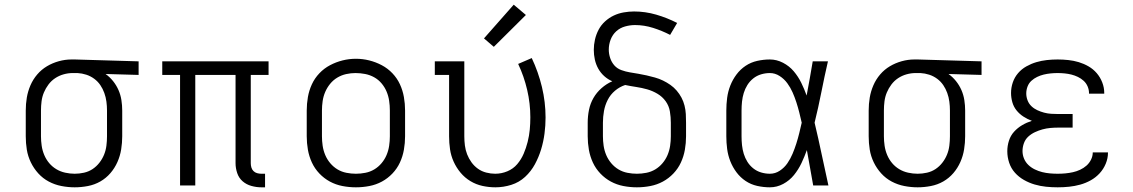

<svg xmlns="http://www.w3.org/2000/svg" viewBox="-20 -792 4840 820"><path d="M299 8Q271 8 242.5 2.5Q214 -3 188.5 -16.5Q163 -30 143.5 -51.5Q124 -73 111.5 -99Q99 -125 94.5 -153Q90 -181 90 -210V-320Q90 -348 94.5 -375Q99 -402 110 -427.5Q121 -453 139 -474Q157 -495 180.5 -509Q204 -523 231 -530.5Q258 -538 285 -538Q289 -538 292.5 -538Q296 -538 300 -538L572 -530V-472L431 -476Q449 -463 463 -445.5Q477 -428 486 -407.5Q495 -387 498.5 -364.5Q502 -342 502 -320V-210Q502 -182 497.5 -154Q493 -126 481.5 -100Q470 -74 451.5 -52.5Q433 -31 408.5 -17Q384 -3 355.5 2.5Q327 8 299 8ZM299 -50Q319 -50 339 -54.5Q359 -59 375.5 -70Q392 -81 404.5 -97Q417 -113 424.5 -131.5Q432 -150 434.5 -170Q437 -190 437 -210V-320Q437 -339 434.5 -358Q432 -377 425.5 -395Q419 -413 408.5 -428.5Q398 -444 382.5 -455.5Q367 -467 348.5 -473Q330 -479 311 -480H300Q298 -480 295.5 -480Q293 -480 290 -480Q271 -480 251.5 -474.5Q232 -469 215.5 -458Q199 -447 187 -431Q175 -415 167.5 -397Q160 -379 157.5 -359.5Q155 -340 155 -320V-210Q155 -190 158 -169.5Q161 -149 169 -130Q177 -111 190 -95.5Q203 -80 220.5 -69.5Q238 -59 258.5 -54.5Q279 -50 299 -50Z M1096 8Q1075 8 1053.5 2Q1032 -4 1016 -18Q1000 -32 993 -53Q986 -74 986 -95V-472H814V0H749V-472H673V-530H1127V-472H1051V-95Q1051 -86 1053.5 -77Q1056 -68 1062.5 -61.5Q1069 -55 1078 -52.5Q1087 -50 1096 -50H1112V8Z M1500 8Q1471 8 1442.5 2.5Q1414 -3 1389 -16.5Q1364 -30 1344 -51Q1324 -72 1312 -98Q1300 -124 1295 -152.5Q1290 -181 1290 -210V-320Q1290 -349 1295 -377.5Q1300 -406 1312 -432Q1324 -458 1344 -479Q1364 -500 1389.5 -513.5Q1415 -527 1443 -534Q1471 -541 1500 -541Q1529 -541 1557 -534Q1585 -527 1610.5 -513.5Q1636 -500 1656 -479Q1676 -458 1688 -432Q1700 -406 1705 -377.5Q1710 -349 1710 -320V-210Q1710 -181 1705 -152.5Q1700 -124 1688 -98Q1676 -72 1656 -51Q1636 -30 1611 -16.5Q1586 -3 1557.5 2.5Q1529 8 1500 8ZM1500 -50Q1520 -50 1540.5 -54Q1561 -58 1578.5 -68.5Q1596 -79 1609.5 -95Q1623 -111 1631 -130Q1639 -149 1642 -169.5Q1645 -190 1645 -210V-320Q1645 -341 1642 -361.5Q1639 -382 1631 -401Q1623 -420 1609.5 -436Q1596 -452 1578 -462Q1560 -472 1539.5 -476Q1519 -480 1498 -480Q1478 -480 1458 -475.5Q1438 -471 1420.5 -460.5Q1403 -450 1390 -434Q1377 -418 1369 -399.5Q1361 -381 1358 -360.5Q1355 -340 1355 -320V-210Q1355 -190 1358 -169.5Q1361 -149 1369 -130Q1377 -111 1390.5 -95Q1404 -79 1421.5 -68.5Q1439 -58 1459.5 -54Q1480 -50 1500 -50Z M2096 8Q2068 8 2040.5 2Q2013 -4 1989 -18.5Q1965 -33 1947 -54.5Q1929 -76 1917.5 -101.5Q1906 -127 1902 -154.5Q1898 -182 1898 -210V-472H1837V-530H1963V-210Q1963 -190 1965.5 -170.5Q1968 -151 1975 -133Q1982 -115 1993.5 -99Q2005 -83 2021 -71.5Q2037 -60 2056.5 -55Q2076 -50 2095 -50Q2122 -50 2147 -60.5Q2172 -71 2189 -91Q2206 -111 2216.5 -135.5Q2227 -160 2233.5 -186Q2240 -212 2242.5 -238Q2245 -264 2245 -291Q2245 -350 2231.5 -408Q2218 -466 2193 -519L2251 -544Q2279 -485 2294.5 -420.5Q2310 -356 2310 -290Q2310 -256 2305.5 -221.5Q2301 -187 2291 -154Q2281 -121 2264.5 -90.5Q2248 -60 2222.5 -36.5Q2197 -13 2163.5 -2.5Q2130 8 2096 8ZM2089 -592 2047 -628 2174 -772 2226 -728Z M2700 8Q2671 8 2642.5 2.5Q2614 -3 2589 -16.5Q2564 -30 2544 -51Q2524 -72 2512 -98Q2500 -124 2495 -152.5Q2490 -181 2490 -210V-268Q2490 -296 2495.5 -323Q2501 -350 2514.5 -373.5Q2528 -397 2549 -415.5Q2570 -434 2595 -445Q2576 -453 2560.5 -467Q2545 -481 2535 -499Q2525 -517 2520.5 -537.5Q2516 -558 2516 -579Q2516 -601 2521 -623Q2526 -645 2536.5 -665Q2547 -685 2564 -700.5Q2581 -716 2601 -725.5Q2621 -735 2643.5 -739Q2666 -743 2688 -743Q2736 -743 2782.5 -729.5Q2829 -716 2872 -694L2842 -643Q2807 -661 2769 -673Q2731 -685 2692 -685Q2671 -685 2649.5 -679Q2628 -673 2612 -658.5Q2596 -644 2588 -623Q2580 -602 2580 -580Q2580 -562 2586 -544Q2592 -526 2604 -512.5Q2616 -499 2634 -492.5Q2652 -486 2670 -483Q2688 -480 2706 -477Q2724 -474 2741.5 -470Q2759 -466 2777 -461Q2795 -456 2811.5 -448Q2828 -440 2843 -429.5Q2858 -419 2870 -405Q2882 -391 2890.5 -375Q2899 -359 2903.5 -341Q2908 -323 2909 -305Q2910 -287 2910 -268V-210Q2910 -181 2905 -152.5Q2900 -124 2888 -98Q2876 -72 2856 -51Q2836 -30 2811 -16.5Q2786 -3 2757.5 2.5Q2729 8 2700 8ZM2700 -50Q2720 -50 2740.5 -54Q2761 -58 2778.5 -68.5Q2796 -79 2809.5 -95Q2823 -111 2831 -130Q2839 -149 2842 -169.5Q2845 -190 2845 -210V-268Q2845 -292 2841 -316Q2837 -340 2823 -359.5Q2809 -379 2788 -391.5Q2767 -404 2744 -410.5Q2721 -417 2697.5 -420.5Q2674 -424 2650 -429Q2626 -421 2606.5 -404.5Q2587 -388 2575.5 -365.5Q2564 -343 2559.5 -318Q2555 -293 2555 -268V-210Q2555 -190 2558 -169.5Q2561 -149 2569 -130Q2577 -111 2590.5 -95Q2604 -79 2621.5 -68.5Q2639 -58 2659.5 -54Q2680 -50 2700 -50Z M3268 8Q3241 8 3214 2Q3187 -4 3164.5 -19Q3142 -34 3125.5 -56Q3109 -78 3099 -103.5Q3089 -129 3085.5 -156Q3082 -183 3082 -210V-320Q3082 -347 3085.5 -374Q3089 -401 3099 -426.5Q3109 -452 3125.5 -474Q3142 -496 3164.5 -511Q3187 -526 3214 -532Q3241 -538 3268 -538Q3297 -538 3324 -524Q3351 -510 3370 -487.5Q3389 -465 3402 -438.5Q3415 -412 3425 -384Q3432 -421 3438.5 -457.5Q3445 -494 3451 -530H3516Q3501 -465 3488 -399Q3475 -333 3459 -268Q3475 -201 3489 -134Q3503 -67 3518 0H3453Q3446 -38 3439.5 -76Q3433 -114 3426 -151Q3416 -123 3403 -95.5Q3390 -68 3371 -44.5Q3352 -21 3325 -6.5Q3298 8 3268 8ZM3268 -50Q3291 -50 3310.5 -63Q3330 -76 3343 -95Q3356 -114 3365 -135.5Q3374 -157 3381 -179Q3388 -201 3393.5 -223.5Q3399 -246 3404 -268Q3399 -290 3393.5 -312Q3388 -334 3381 -355.5Q3374 -377 3365 -397.5Q3356 -418 3342.5 -436.5Q3329 -455 3309.5 -467.5Q3290 -480 3268 -480Q3249 -480 3230.5 -474.5Q3212 -469 3197 -457Q3182 -445 3172 -429Q3162 -413 3156.5 -395Q3151 -377 3149 -358Q3147 -339 3147 -320V-210Q3147 -191 3149 -172Q3151 -153 3156.5 -135Q3162 -117 3172 -101Q3182 -85 3197 -73Q3212 -61 3230.5 -55.5Q3249 -50 3268 -50Z M3899 8Q3871 8 3842.5 2.5Q3814 -3 3788.5 -16.5Q3763 -30 3743.5 -51.5Q3724 -73 3711.5 -99Q3699 -125 3694.5 -153Q3690 -181 3690 -210V-320Q3690 -348 3694.5 -375Q3699 -402 3710 -427.5Q3721 -453 3739 -474Q3757 -495 3780.5 -509Q3804 -523 3831 -530.5Q3858 -538 3885 -538Q3889 -538 3892.5 -538Q3896 -538 3900 -538L4172 -530V-472L4031 -476Q4049 -463 4063 -445.5Q4077 -428 4086 -407.5Q4095 -387 4098.5 -364.5Q4102 -342 4102 -320V-210Q4102 -182 4097.5 -154Q4093 -126 4081.5 -100Q4070 -74 4051.5 -52.5Q4033 -31 4008.5 -17Q3984 -3 3955.5 2.5Q3927 8 3899 8ZM3899 -50Q3919 -50 3939 -54.5Q3959 -59 3975.5 -70Q3992 -81 4004.5 -97Q4017 -113 4024.5 -131.5Q4032 -150 4034.5 -170Q4037 -190 4037 -210V-320Q4037 -339 4034.5 -358Q4032 -377 4025.5 -395Q4019 -413 4008.5 -428.5Q3998 -444 3982.5 -455.5Q3967 -467 3948.5 -473Q3930 -479 3911 -480H3900Q3898 -480 3895.5 -480Q3893 -480 3890 -480Q3871 -480 3851.5 -474.5Q3832 -469 3815.5 -458Q3799 -447 3787 -431Q3775 -415 3767.5 -397Q3760 -379 3757.5 -359.5Q3755 -340 3755 -320V-210Q3755 -190 3758 -169.5Q3761 -149 3769 -130Q3777 -111 3790 -95.5Q3803 -80 3820.5 -69.5Q3838 -59 3858.5 -54.5Q3879 -50 3899 -50Z M4497 8Q4472 8 4447.5 5.5Q4423 3 4399 -4Q4375 -11 4353 -23.5Q4331 -36 4314.5 -54.5Q4298 -73 4290 -97Q4282 -121 4282 -146Q4282 -169 4289 -191Q4296 -213 4311 -229.5Q4326 -246 4345.5 -257.5Q4365 -269 4387 -276Q4368 -283 4351 -294Q4334 -305 4321.5 -320.5Q4309 -336 4303.5 -355.5Q4298 -375 4298 -395Q4298 -418 4305.5 -440Q4313 -462 4328 -479.5Q4343 -497 4363.5 -508.5Q4384 -520 4406 -526.5Q4428 -533 4451 -535.5Q4474 -538 4497 -538Q4520 -538 4543 -535.5Q4566 -533 4587.5 -526.5Q4609 -520 4629 -508.5Q4649 -497 4664 -479.5Q4679 -462 4687.5 -440Q4696 -418 4696 -396Q4696 -395 4696 -394Q4696 -393 4696 -392H4631Q4631 -393 4631 -393.5Q4631 -394 4631 -394Q4631 -409 4625 -423Q4619 -437 4608 -447Q4597 -457 4583.5 -463.5Q4570 -470 4556 -473.5Q4542 -477 4527 -478.5Q4512 -480 4497 -480Q4482 -480 4467 -478.5Q4452 -477 4437.5 -473.5Q4423 -470 4409.5 -463.5Q4396 -457 4385 -447Q4374 -437 4368.5 -422.5Q4363 -408 4363 -393Q4363 -378 4368.5 -363.5Q4374 -349 4385 -338.5Q4396 -328 4410 -321.5Q4424 -315 4439 -311Q4454 -307 4469.5 -306Q4485 -305 4500 -305H4561V-247H4500Q4483 -247 4466 -245.5Q4449 -244 4432.5 -239.5Q4416 -235 4400 -227.5Q4384 -220 4371.5 -208.5Q4359 -197 4353 -180.5Q4347 -164 4347 -147Q4347 -130 4353.5 -114.5Q4360 -99 4372 -87.5Q4384 -76 4399.5 -68.5Q4415 -61 4431 -57Q4447 -53 4464 -51.5Q4481 -50 4497 -50Q4514 -50 4530 -51.5Q4546 -53 4562 -56.5Q4578 -60 4593 -67Q4608 -74 4620 -84.5Q4632 -95 4639.5 -110Q4647 -125 4647 -141Q4647 -141 4647 -141Q4647 -141 4647 -141H4712Q4712 -141 4712 -140.5Q4712 -140 4712 -140Q4712 -116 4702.5 -93Q4693 -70 4676.5 -52Q4660 -34 4638.5 -22Q4617 -10 4593.5 -3.5Q4570 3 4546 5.5Q4522 8 4497 8Z"/></svg>

Font: Iosevka Curly Slab LtEx
Style: Regular
Weight: 300
Width: 7
Monospace: yes
Designer: Belleve Invis
Foundry: Belleve Invis
Version: Version 11.1.0; ttfautohint (v1.8.3)